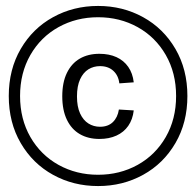

<svg xmlns="http://www.w3.org/2000/svg" viewBox="-20 -688 660 646"><path d="M316.5 -261.5Q343.5 -261.5 359.8 -277.2Q376 -293 380 -319.5L430 -316.5Q426.5 -286 411.5 -264.5Q396.5 -243 371.8 -231.8Q347 -220.5 314.5 -220.5Q276.5 -220.5 248.5 -236.8Q220.5 -253 205 -285.2Q189.5 -317.5 189.5 -364Q189.5 -410.5 205 -442.5Q220.5 -474.5 248.5 -490.8Q276.5 -507 314.5 -507Q347 -507 371.8 -495.8Q396.5 -484.5 411.5 -463Q426.5 -441.5 430 -411L381.5 -407.5Q378.5 -434 361.2 -449.8Q344 -465.5 316.5 -465.5Q295 -465.5 277.5 -454.8Q260 -444 249.5 -421.2Q239 -398.5 239 -363.5Q239 -329 249.5 -306.2Q260 -283.5 277.5 -272.5Q295 -261.5 316.5 -261.5ZM9.5 -365Q9.5 -454.5 49.8 -523.5Q90 -592.5 158.5 -630.2Q227 -668 310 -668Q393 -668 461.5 -630.2Q530 -592.5 570.2 -523.5Q610.5 -454.5 610.5 -365Q610.5 -275.5 570.2 -206.5Q530 -137.5 461.5 -99.8Q393 -62 310 -62Q227 -62 158.5 -99.8Q90 -137.5 49.8 -206.5Q9.5 -275.5 9.5 -365ZM572.5 -365Q572.5 -442.5 537.8 -503Q503 -563.5 443 -596.8Q383 -630 310 -630Q237 -630 177 -596.8Q117 -563.5 82.2 -503Q47.5 -442.5 47.5 -365Q47.5 -287.5 82.2 -227Q117 -166.5 177 -133.2Q237 -100 310 -100Q383 -100 443 -133.2Q503 -166.5 537.8 -227Q572.5 -287.5 572.5 -365Z"/></svg>

Font: Monaspace Xenon Var ExtraLight
Style: Regular
Weight: 200
Designer: Riley Cran and the Lettermatic Team
Version: Version 1.200 (Monaspace Xenon Var)